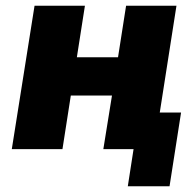

<svg xmlns="http://www.w3.org/2000/svg" viewBox="-20 -518 681 667"><path d="M424 129 444 0H339L369 -186H226L197 0H21L100 -498H275L247 -319H390L418 -498H593L535 -127H609L569 129Z"/></svg>

Font: Nunito Sans 10pt SemiCondensed Black
Style: Italic
Weight: 900
Width: 4
Italic angle: -9°
Designer: Vernon Adams
Foundry: Vernon Adams
Version: Version 3.101;gftools[0.9.27]